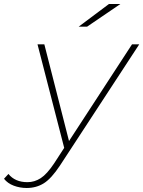

<svg xmlns="http://www.w3.org/2000/svg" viewBox="-130 -740 714 957"><path d="M3 197Q-31 197 -61.5 185.5Q-92 174 -110 151L-88 127Q-55 168 7 168Q42 168 73 148Q104 128 140 74L190 -3L57 -519H91L214 -37L528 -519H564L169 85Q126 150 88.5 173.5Q51 197 3 197ZM262 -607 413 -720H470L304 -607Z"/></svg>

Font: Montserrat ExtraLight
Style: Italic
Weight: 200
Italic angle: -11.3°
Designer: Julieta Ulanovsky
Foundry: Julieta Ulanovsky
Version: Version 9.000; ttfautohint (v1.8.4.7-5d5b)